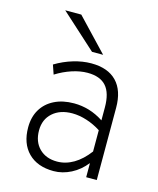

<svg xmlns="http://www.w3.org/2000/svg" viewBox="-112 -811 744 902"><g transform="rotate(15 260.0 -360.0)"><path d="M234.5 12Q155.5 12 111 -32.8Q66.5 -77.5 66.5 -156Q66.5 -206.5 88.5 -243.2Q110.5 -280 151 -300.2Q191.5 -320.5 246.5 -320.5Q284 -320.5 320 -309.8Q356 -299 390.5 -276.5V-339.5Q390.5 -409 361.2 -442.2Q332 -475.5 270.5 -475.5Q235 -475.5 195.2 -462.5Q155.5 -449.5 118 -426L102.5 -471Q144 -496 189 -509.5Q234 -523 276 -523Q357 -523 399.5 -479Q442 -435 442 -351.5V0H390.5V-69Q360.5 -30.5 319 -9.2Q277.5 12 234.5 12ZM238.5 -35.5Q280 -35.5 318.8 -58.2Q357.5 -81 390.5 -125V-228.5Q358 -249.5 321.5 -261.2Q285 -273 250.5 -273Q191.5 -273 155.5 -241Q119.5 -209 119.5 -155.5Q119.5 -100.5 152 -68Q184.5 -35.5 238.5 -35.5ZM264.5 -576 92.5 -732H170.5L318.5 -576Z"/></g></svg>

Font: Overpass ExtraLight
Style: Regular
Weight: 250
Designer: Delve Withrington, Dave Bailey, Thomas Jockin
Foundry: Delve Fonts LLC
Version: Version 4.000